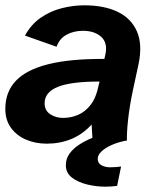

<svg xmlns="http://www.w3.org/2000/svg" viewBox="-21 -529 593 723"><path d="M377 174Q341 174 306.5 165.5Q272 157 249.5 139.5Q227 122 227 93Q227 68 241.5 48.5Q256 29 279 14.5Q302 0 327 -10L324 -60Q290 -23 247.5 -5.5Q205 12 155 12Q113 12 77.5 -3Q42 -18 20.5 -47.5Q-1 -77 -1 -119Q-1 -183 39 -225Q79 -267 162 -287.5Q245 -308 372 -307L375 -320Q386 -366 361 -389.5Q336 -413 291 -413Q257 -413 230 -398.5Q203 -384 192 -353L73 -395Q96 -437 132 -462Q168 -487 211 -498Q254 -509 296 -509Q371 -509 422 -484.5Q473 -460 494.5 -411Q516 -362 501 -289L479 -187Q467 -130 461.5 -80Q456 -30 457 0Q428 5 403 15.5Q378 26 362.5 40Q347 54 347 69Q347 86 361.5 93.5Q376 101 394 101Q406 101 417 100Q428 99 435 98L420 171Q412 172 400.5 173Q389 174 377 174ZM217 -85Q246 -85 273 -96.5Q300 -108 320.5 -134.5Q341 -161 350 -206L354 -222Q247 -222 197 -202Q147 -182 147 -140Q147 -113 168 -99Q189 -85 217 -85Z"/></svg>

Font: Atkinson Hyperlegible Next
Style: Bold Italic
Weight: 700
Italic angle: -12°
Designer: Elliott Scott, Megan Eiswerth, Linus Boman, Theodore Petrosky, Letters from Sweden
Foundry: Applied Design Works, Letters from Sweden
Version: Version 2.001